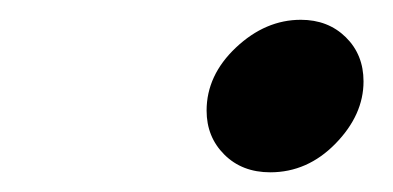

<svg xmlns="http://www.w3.org/2000/svg" viewBox="-20 -464 401 196"><path d="M190.9 -351.1Q190.9 -387.2 220.9 -415.5Q251 -443.8 287.1 -443.8Q314.9 -443.8 333 -426Q351.1 -408.2 351.1 -380.9Q351.1 -346.7 322.5 -317.4Q293.9 -288.1 255.9 -288.1Q227.1 -288.1 209 -306.2Q190.9 -324.2 190.9 -351.1Z"/></svg>

Font: CMU Serif
Style: BoldItalic
Weight: 700
Italic angle: -14.04°
Version: Version 0.7.0